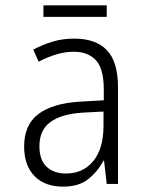

<svg xmlns="http://www.w3.org/2000/svg" viewBox="-20 -686 540 716"><path d="M215 10Q147 10 108.5 -29.5Q70 -69 70 -140Q70 -221 123.5 -261Q177 -301 279 -307L367 -312V-353Q367 -430 337.5 -461.5Q308 -493 255 -493Q222 -493 189.5 -483Q157 -473 124 -456L104 -501Q140 -520 177 -531Q214 -542 257 -542Q337 -542 378.5 -499Q420 -456 420 -361V0H378L368 -87H366Q344 -46 309 -18Q274 10 215 10ZM226 -39Q290 -39 328 -85.5Q366 -132 366 -217V-270L289 -266Q209 -261 168 -231Q127 -201 127 -141Q127 -89 154 -64Q181 -39 226 -39ZM142 -623V-666H378V-623Z"/></svg>

Font: Noto Sans Mono ExtraCondensed Light
Style: Regular
Weight: 300
Width: 2
Designer: Monotype Design Team
Foundry: Monotype Imaging Inc.
Version: Version 2.014; ttfautohint (v1.8.4.7-5d5b)